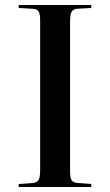

<svg xmlns="http://www.w3.org/2000/svg" viewBox="-20 -750 442 770"><path d="M55 0V-12L110 -16Q128 -17 134.5 -28Q141 -39 141 -67V-669Q141 -694 134.5 -704.5Q128 -715 107 -715L55 -718V-730H346V-718L292 -715Q275 -715 268 -704Q261 -693 261 -664V-63Q261 -37 267.5 -27Q274 -17 294 -16L346 -12V0Z"/></svg>

Font: Literata 72pt Medium
Style: Regular
Weight: 500
Designer: Latin by Veronika Burian and Jose Scaglione. Greek by Irene Vlachou. Cyrillic by Vera Evstafieva.
Foundry: TypeTogether
Version: Version 3.002